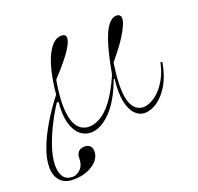

<svg xmlns="http://www.w3.org/2000/svg" viewBox="-127 -653 1037 1005"><g transform="rotate(-20 391.5 -150.0)"><path d="M117 215Q69 215 44 187Q19 159 19 111Q19 64 41 6Q63 -52 100.5 -114.5Q138 -177 183 -234Q189 -298 200.5 -349.5Q212 -401 229 -438Q246 -475 267 -495Q288 -515 313 -515Q325 -515 332 -510Q339 -505 339 -494Q339 -478 326.5 -454.5Q314 -431 294 -405Q274 -379 251.5 -353Q229 -327 210 -307Q195 -219 196.5 -162.5Q198 -106 211.5 -74Q225 -42 245.5 -29.5Q266 -17 289 -17Q318 -17 351.5 -35.5Q385 -54 421 -101Q457 -148 494 -233Q512 -334 531.5 -396Q551 -458 573 -486.5Q595 -515 621 -515Q632 -515 638.5 -508.5Q645 -502 645 -493Q645 -475 633.5 -450Q622 -425 603.5 -396Q585 -367 563.5 -339.5Q542 -312 523 -289Q510 -202 511.5 -148Q513 -94 525.5 -65.5Q538 -37 555.5 -26.5Q573 -16 591 -16Q608 -16 631.5 -26.5Q655 -37 678.5 -59.5Q702 -82 722.5 -118.5Q743 -155 754 -206H764Q752 -132 723 -83Q694 -34 658 -9.5Q622 15 589 15Q557 15 533.5 -9.5Q510 -34 500 -83Q490 -132 499 -207H494Q453 -97 397.5 -41Q342 15 288 15Q254 15 227.5 -7.5Q201 -30 188 -76Q175 -122 182 -194H172Q139 -143 111.5 -87.5Q84 -32 68 19Q52 70 51 110Q51 155 67.5 177.5Q84 200 118 200Q141 200 162 179.5Q183 159 183 120Q183 97 195 84.5Q207 72 229 72Q249 72 259.5 83Q270 94 270 113Q270 142 249.5 165Q229 188 194.5 201.5Q160 215 117 215Z"/></g></svg>

Font: Kalnia ExtraLight
Style: Regular
Weight: 250
Designer: Frida Medrano
Foundry: Frida Medrano
Version: Version 1.105